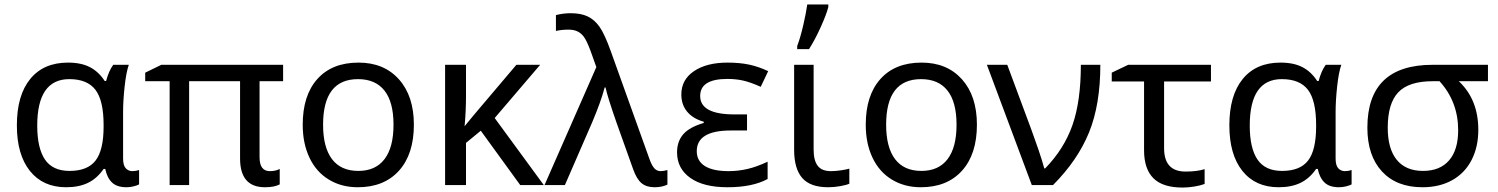

<svg xmlns="http://www.w3.org/2000/svg" viewBox="-20 -825 6678 856"><path d="M290 -63Q370.6 -63 406.2 -109.4Q441.9 -155.8 441.9 -261.2V-267.1Q441.9 -377 405.5 -424.6Q369.1 -472.2 289.1 -472.2Q146 -472.2 146 -265.1Q146 -164.6 180.4 -113.8Q214.8 -63 290 -63ZM274.9 9.8Q171.4 9.8 113.3 -63Q55.2 -135.7 55.2 -266.1Q55.2 -399.9 114.7 -472.9Q174.3 -545.9 283.2 -545.9Q342.3 -545.9 381.3 -525.4Q420.4 -504.9 446.8 -463.9H453.1Q464.8 -508.8 484.9 -536.1H554.2Q542.5 -502.4 535.6 -439.2Q528.8 -376 528.8 -326.2V-118.2Q528.8 -87.4 540.8 -74.7Q552.7 -62 569.8 -62Q585.4 -62 600.1 -66.9V-2.9Q592.3 1.5 576.4 5.6Q560.5 9.8 543.9 9.8Q501.5 9.8 479.5 -11.2Q457.5 -32.2 449.2 -71.8H441.9Q412.6 -29.3 372.3 -9.8Q332 9.8 274.9 9.8Z M1183.1 -62Q1209 -62 1227.1 -71.8V-2.9Q1203.1 9.8 1161.1 9.8Q1050.3 9.8 1050.3 -118.2V-462.9H823.2V0H736.3V-462.9H627.4V-501L699.2 -536.1H1242.2V-462.9H1137.2V-124Q1137.2 -62 1183.1 -62Z M1825.2 -269Q1825.2 -137.7 1758.8 -64Q1692.4 9.8 1575.2 9.8Q1502.4 9.8 1446.3 -24.2Q1390.1 -58.1 1359.9 -121.6Q1329.6 -185.1 1329.6 -269Q1329.6 -399.9 1395 -472.9Q1460.4 -545.9 1578.6 -545.9Q1691.9 -545.9 1758.5 -471.4Q1825.2 -397 1825.2 -269ZM1420.4 -269Q1420.4 -168 1460.2 -115.5Q1500 -63 1577.6 -63Q1654.3 -63 1694.3 -115.5Q1734.4 -168 1734.4 -269Q1734.4 -370.1 1694.1 -421.1Q1653.8 -472.2 1576.2 -472.2Q1420.4 -472.2 1420.4 -269Z M2282.2 -536.1H2388.2L2185.5 -298.8L2404.3 0H2299.3L2123.5 -242.2L2057.6 -188V0H1964.4V-536.1H2057.6V-397Q2057.6 -329.1 2051.3 -262.2L2092.3 -312Z M2407.7 0 2638.7 -525.9 2611.8 -601.1Q2595.2 -644.5 2583.3 -660.6Q2571.3 -676.8 2554.9 -684.8Q2538.6 -692.9 2514.6 -692.9Q2484.4 -692.9 2458.5 -687V-757.8Q2491.7 -766.1 2524.4 -766.1Q2570.3 -766.1 2600.6 -751.5Q2630.9 -736.8 2653.1 -705.3Q2675.3 -673.8 2702.6 -598.1L2875.5 -116.2Q2885.3 -88.4 2896.7 -75.2Q2908.2 -62 2925.8 -62Q2937.5 -62 2955.6 -66.9V-2Q2931.2 9.8 2898.4 9.8Q2862.3 9.8 2840.3 -8.3Q2818.4 -26.4 2802.7 -70.8L2729.5 -275.9Q2688 -394.5 2679.7 -435.1H2675.8Q2659.7 -373.5 2620.6 -280.8L2498.5 0Z M3310.5 -314.9V-243.2H3237.8Q3086.4 -243.2 3086.4 -150.9Q3086.4 -107.4 3122.6 -84.7Q3158.7 -62 3228.5 -62Q3270 -62 3311.8 -71.5Q3353.5 -81.1 3402.3 -104V-26.9Q3334.5 9.8 3223.6 9.8Q3116.2 9.8 3057.4 -32Q2998.5 -73.7 2998.5 -146Q2998.5 -194.3 3026.1 -226.3Q3053.7 -258.3 3117.7 -276.9V-282.2Q3069.3 -295.9 3043.5 -327.1Q3017.6 -358.4 3017.6 -403.8Q3017.6 -469.7 3074 -507.8Q3130.4 -545.9 3223.6 -545.9Q3277.8 -545.9 3320.1 -536.9Q3362.3 -527.8 3404.8 -507.8L3371.6 -438Q3323.2 -459.5 3291 -466.3Q3258.8 -473.1 3222.7 -473.1Q3101.6 -473.1 3101.6 -397Q3101.6 -314.9 3254.4 -314.9Z M3607.4 -536.1V-158.2Q3607.4 -109.9 3625.5 -85.9Q3643.6 -62 3684.6 -62Q3706.1 -62 3730 -65.7Q3753.9 -69.3 3766.6 -73.2V-5.9Q3753.4 0 3726.1 4.9Q3698.7 9.8 3672.4 9.8Q3592.3 9.8 3556.4 -31.7Q3520.5 -73.2 3520.5 -157.2V-536.1ZM3534.2 -620.1Q3548.3 -656.7 3561.3 -713.1Q3574.2 -769.5 3579.1 -805.2H3672.9V-793.9Q3665.5 -763.2 3639.9 -706.1Q3614.3 -648.9 3586.9 -606H3534.2Z M4335.4 -269Q4335.4 -137.7 4269 -64Q4202.6 9.8 4085.4 9.8Q4012.7 9.8 3956.5 -24.2Q3900.4 -58.1 3870.1 -121.6Q3839.8 -185.1 3839.8 -269Q3839.8 -399.9 3905.3 -472.9Q3970.7 -545.9 4088.9 -545.9Q4202.1 -545.9 4268.8 -471.4Q4335.4 -397 4335.4 -269ZM3930.7 -269Q3930.7 -168 3970.5 -115.5Q4010.3 -63 4087.9 -63Q4164.6 -63 4204.6 -115.5Q4244.6 -168 4244.6 -269Q4244.6 -370.1 4204.3 -421.1Q4164.1 -472.2 4086.4 -472.2Q3930.7 -472.2 3930.7 -269Z M4379.9 -536.1H4470.7L4578.1 -247.1Q4584.5 -229 4593 -205.3Q4601.6 -181.6 4609.9 -157.5Q4618.2 -133.3 4625 -111.1Q4631.8 -88.9 4635.7 -74.2H4639.6Q4723.6 -160.2 4761.2 -266.8Q4798.8 -373.5 4798.8 -536.1H4885.7Q4885.7 -358.4 4835.2 -234.4Q4784.7 -110.4 4674.8 0H4580.1Z M5378.9 -536.1V-461.9H5169.9V-164.1Q5169.9 -60.1 5265.6 -60.1Q5316.4 -60.1 5350.6 -70.8V-4.9Q5331.5 2.4 5304 6.8Q5276.4 11.2 5252.9 11.2Q5163.6 11.2 5122.1 -30.5Q5080.6 -72.3 5080.6 -154.8V-461.9H4936.5V-501L5009.8 -536.1Z M5695.8 -63Q5776.4 -63 5812 -109.4Q5847.7 -155.8 5847.7 -261.2V-267.1Q5847.7 -377 5811.3 -424.6Q5774.9 -472.2 5694.8 -472.2Q5551.8 -472.2 5551.8 -265.1Q5551.8 -164.6 5586.2 -113.8Q5620.6 -63 5695.8 -63ZM5680.7 9.8Q5577.1 9.8 5519 -63Q5460.9 -135.7 5460.9 -266.1Q5460.9 -399.9 5520.5 -472.9Q5580.1 -545.9 5689 -545.9Q5748 -545.9 5787.1 -525.4Q5826.2 -504.9 5852.5 -463.9H5858.9Q5870.6 -508.8 5890.6 -536.1H5960Q5948.2 -502.4 5941.4 -439.2Q5934.6 -376 5934.6 -326.2V-118.2Q5934.6 -87.4 5946.5 -74.7Q5958.5 -62 5975.6 -62Q5991.2 -62 6005.9 -66.9V-2.9Q5998 1.5 5982.2 5.6Q5966.3 9.8 5949.7 9.8Q5907.2 9.8 5885.3 -11.2Q5863.3 -32.2 5855 -71.8H5847.7Q5818.4 -29.3 5778.1 -9.8Q5737.8 9.8 5680.7 9.8Z M6570.8 -246.1Q6570.8 -169.9 6540.8 -111.6Q6510.7 -53.2 6454.3 -21.7Q6397.9 9.8 6321.8 9.8Q6206.1 9.8 6141.1 -60.8Q6076.2 -131.3 6076.2 -255.9Q6076.2 -536.1 6367.2 -536.1H6613.8V-462.9H6483.9Q6570.8 -381.3 6570.8 -246.1ZM6167 -255.9Q6167 -161.6 6207.3 -112.3Q6247.6 -63 6324.2 -63Q6399.9 -63 6440.4 -109.9Q6481 -156.7 6481 -244.1Q6481 -371.6 6397.9 -462.9H6367.2Q6260.7 -462.9 6213.9 -413.3Q6167 -363.8 6167 -255.9Z"/></svg>

Font: NotoPenekeko
Style: Regular
Weight: 400
Designer: Monotype Design team
Foundry: Monotype Imaging Inc.
Version: Version 1.04